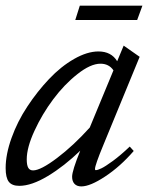

<svg xmlns="http://www.w3.org/2000/svg" viewBox="-20 -647 531 680"><path d="M246.6 -576.2 262.7 -627H484.4L465.8 -576.2ZM48.3 11.2Q22.5 11.2 11.2 -3.2Q0 -17.6 0 -51.8Q0 -100.1 20.8 -158.2Q41.5 -216.3 76.7 -269.5Q111.8 -322.8 153.8 -367.2Q195.8 -411.6 242.4 -438.2Q289.1 -464.8 328.6 -464.8Q374 -464.8 395 -430.2L418 -485.4L474.6 -445.8L346.2 -133.8Q316.4 -62 316.4 -48.3Q316.4 -44.4 319.3 -44.4Q325.7 -44.4 339.1 -50.8Q352.5 -57.1 379.9 -77.1Q407.2 -97.2 439.5 -127.9L453.6 -112.3Q405.8 -57.1 352.5 -22Q299.3 13.2 268.1 13.2Q252.4 13.2 243.9 4.2Q235.4 -4.9 235.4 -21Q235.4 -42.5 264.2 -113.3Q207.5 -58.6 149.7 -23.7Q91.8 11.2 48.3 11.2ZM74.7 -82.5Q74.7 -62 80.1 -52.7Q85.4 -43.5 97.2 -43.5Q124 -43.5 182.1 -87.4Q240.2 -131.3 297.9 -195.3L381.8 -397.9Q365.7 -421.4 335.9 -421.4Q300.8 -421.4 254.2 -384.5Q207.5 -347.7 168.5 -295.4Q129.4 -243.2 102.1 -183.8Q74.7 -124.5 74.7 -82.5Z"/></svg>

Font: Elstob 6pt
Style: Italic
Weight: 400
Italic angle: -20°
Designer: Peter S. Baker
Version: Version 1.015